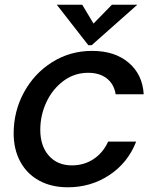

<svg xmlns="http://www.w3.org/2000/svg" viewBox="-20 -784 651 815"><path d="M38 -218Q38 -312 82 -392.5Q126 -473 202 -520.5Q278 -568 371 -568Q467 -568 526 -518Q585 -468 590 -384H471Q464 -427 433.5 -451Q403 -475 354 -475Q296 -475 249.5 -440.5Q203 -406 177 -350.5Q151 -295 151 -233Q151 -164 187.5 -123Q224 -82 285 -82Q337 -82 377.5 -109Q418 -136 439 -183H558Q523 -93 444.5 -41Q366 11 268 11Q198 11 146 -17.5Q94 -46 66 -98Q38 -150 38 -218ZM369 -592H355L221 -764H329L377 -684L455 -764H563Z"/></svg>

Font: Open Sauce One Medium Italic
Style: Regular
Weight: 500
Italic angle: -10°
Designer: Alfredo Marco Pradil
Foundry: Creative Sauce Fz LLC
Version: Version 1.477